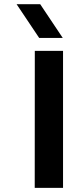

<svg xmlns="http://www.w3.org/2000/svg" viewBox="-20 -905 387 925"><path d="M283.7 0H147.3L147.7 -660H283.7ZM173.7 -884.7 282.3 -722.3H168.7L60 -884.7Z"/></svg>

Font: Nata Sans
Style: Regular
Weight: 400
Designer: Daniel Uzquiano Cruz
Version: Version 1.001